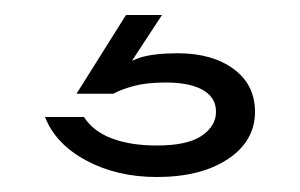

<svg xmlns="http://www.w3.org/2000/svg" viewBox="-20 -24 400 256"><path d="M148 -4H196L156 57Q161 55 166 53Q185 47 217 47Q263 47 291.5 68Q320 89 320 125Q320 164 284 188Q248 212 189 212Q136 212 95 190Q54 168 40 132H92Q104 151 129 160.5Q154 170 189 170Q230 170 249 157Q268 144 268 125Q268 106 250.5 96Q233 86 201 86Q176 86 159 90.5Q142 95 131 101H82Z"/></svg>

Font: Bounded
Style: Regular
Weight: 200
Designer: Vlad Churkin
Version: Version 1.0